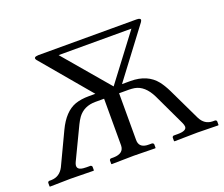

<svg xmlns="http://www.w3.org/2000/svg" viewBox="-109 -809 1138 974"><g transform="rotate(-20 460.5 -321.5)"><path d="M370.1 -323.2Q308.1 -323.2 274.9 -278.3Q264.2 -263.2 254.9 -244.1L171.9 -70.8Q153.8 -32.2 197.3 -27.8Q205.6 -26.9 214.8 -26.9H235.8Q242.7 -24.9 244.1 -19V0L242.2 2Q241.2 2 118.2 0L6.8 2L4.9 0V-19Q6.3 -25.9 13.2 -26.9H24.9Q69.8 -28.3 91.8 -70.8L173.8 -244.1Q213.9 -328.6 274.4 -350.6Q306.2 -361.8 349.1 -361.8H383.8L162.1 -625Q147.9 -644 179.2 -645H709Q731.9 -645 730 -633.3Q728.5 -628.9 726.1 -625L527.8 -361.8H573.2Q664.6 -361.8 711.9 -302.2Q730.5 -278.3 747.1 -244.1L830.1 -70.8Q851.6 -27.3 896 -26.9H908.2Q916 -25.4 917 -19V0L915 2Q914.1 2 803.2 0L679.2 2L676.8 0V-19Q678.7 -25.9 685.1 -26.9H707Q754.9 -26.9 754.9 -49.8Q754.4 -59.1 749 -70.8L667 -244.1Q633.8 -311.5 580.6 -320.8Q567.4 -322.8 551.8 -323.2H498V-70.8Q498 -31.2 540 -27.3Q546.4 -26.9 551.8 -26.9H568.8Q575.7 -24.9 577.1 -19V0L575.2 2Q574.2 2 459 0L339.8 2L337.9 0V-19Q339.8 -25.9 346.2 -26.9H361.8Q416 -28.3 417 -70.8V-323.2ZM483.9 -365.2 668.9 -609.9H275.9Z"/></g></svg>

Font: Linux Libertine Display O
Style: Regular
Weight: 400
Designer: Philipp H. Poll
Foundry: Philipp H. Poll
Version: Version 5.0.9